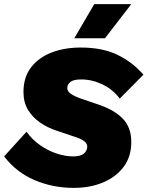

<svg xmlns="http://www.w3.org/2000/svg" viewBox="-29 -901 717 933"><path d="M330 12Q227 12 138.5 -26Q50 -64 -9 -141L100 -261Q126 -224 164 -197Q202 -170 244.5 -155.5Q287 -141 327 -141Q363 -141 379 -155Q395 -169 395 -189Q395 -216 341 -234L246 -266Q203 -280 166.5 -305Q130 -330 107.5 -366.5Q85 -403 85 -454Q85 -525 121.5 -573Q158 -621 221 -645.5Q284 -670 363 -670Q469 -670 542 -634.5Q615 -599 668 -538L553 -422Q519 -467 468.5 -491Q418 -515 365 -515Q330 -515 314 -503.5Q298 -492 298 -473Q298 -457 315.5 -445Q333 -433 361 -423L452 -392Q528 -366 568.5 -323.5Q609 -281 609 -211Q609 -140 572 -90.5Q535 -41 472 -14.5Q409 12 330 12ZM429 -881H609L481 -715H332Z"/></svg>

Font: Work Sans ExtraBold
Style: Italic
Weight: 800
Italic angle: -13°
Designer: Wei Huang
Foundry: Wei Huang
Version: Version 2.012; ttfautohint (v1.8.3)